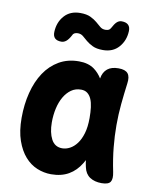

<svg xmlns="http://www.w3.org/2000/svg" viewBox="-89 -864 777 943"><g transform="rotate(10 300.0 -392.5)"><path d="M230 10Q194 10 160 -4Q126 -18 99.5 -48Q73 -78 56.5 -125Q40 -172 40 -238Q40 -305 55 -364Q70 -423 99 -466.5Q128 -510 171 -535Q214 -560 270 -560Q317 -560 347 -538Q370 -521 386 -495Q391 -527 412 -544Q432 -560 467 -560Q501 -560 514 -544Q527 -528 522 -494Q515 -441 510 -389Q505 -337 505 -283.5Q505 -230 510.5 -173.5Q516 -117 529 -54Q536 -20 526 -5Q516 10 482 10Q447 10 423.5 -5.5Q400 -21 393 -54Q389 -71 387 -88Q382 -79 378 -72Q354 -32 317.5 -11Q281 10 230 10ZM262 -125Q281 -125 300 -135Q319 -145 334.5 -165.5Q350 -186 359.5 -218Q369 -250 369 -295Q369 -324 366 -348Q363 -372 355.5 -389Q348 -406 335.5 -415.5Q323 -425 304 -425Q276 -425 255 -410Q234 -395 219.5 -370Q205 -345 197.5 -312Q190 -279 190 -242Q190 -191 207.5 -158Q225 -125 262 -125ZM215 -682Q203 -659 191.5 -649.5Q180 -640 167 -640Q145 -640 134.5 -650.5Q124 -661 125 -682Q127 -730 156 -762.5Q185 -795 235 -795Q267 -795 286.5 -785.5Q306 -776 319 -765Q332 -754 343 -744.5Q354 -735 370 -735Q375 -735 379.5 -736Q384 -737 387 -738.5Q390 -740 392 -742.5Q394 -745 396 -748Q408 -771 418.5 -780.5Q429 -790 442 -790Q464 -790 475 -779.5Q486 -769 485 -748Q483 -701 454 -668Q425 -635 375 -635Q343 -635 323.5 -644.5Q304 -654 291 -665Q278 -676 267 -685.5Q256 -695 240 -695Q235 -695 231 -694Q227 -693 224 -691.5Q221 -690 218.5 -687.5Q216 -685 215 -682Z"/></g></svg>

Font: Maple Mono NL ExtraBold
Style: Regular
Weight: 800
Monospace: yes
Designer: subframe7536
Version: Version 7.000